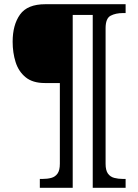

<svg xmlns="http://www.w3.org/2000/svg" viewBox="-20 -780 657 911"><path d="M169 111V69H182Q205 69 223.5 64Q242 59 253 43.5Q264 28 264 -3V-386H193Q135 -386 101.5 -413.5Q68 -441 54 -485.5Q40 -530 40 -582Q40 -662 75 -711Q110 -760 195 -760H576V-718H563Q529 -718 505 -705.5Q481 -693 481 -646V-3Q481 28 492 43.5Q503 59 522 64Q541 69 563 69H576V111H420V-709H325V111Z"/></svg>

Font: Noto Serif Gujarati
Style: Regular
Weight: 400
Designer: Universal Thirst, Indian Type Foundry and the Monotype Design Team
Foundry: Monotype Imaging Inc.
Version: Version 2.102